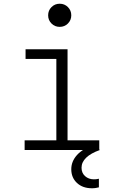

<svg xmlns="http://www.w3.org/2000/svg" viewBox="-20 -804 640 1029"><path d="M112 0H512V-52H342V-540H117V-488H282V-52H112ZM238 -722Q238 -696 256 -678Q274 -660 300 -660Q326 -660 344 -678Q362 -696 362 -722Q362 -748 344 -766Q326 -784 300 -784Q274 -784 256 -766Q238 -748 238 -722ZM510 200V154Q502 156 495 156.5Q488 157 483 157Q455 157 436 140Q417 123 417 95Q417 65 442 41Q467 17 515 0L486 -29Q423 -7 392.5 27Q362 61 362 103Q362 148 392.5 176.5Q423 205 473 205Q484 205 493 203.5Q502 202 510 200Z"/></svg>

Font: CommitMonoV142 ExtLt
Style: Regular
Weight: 200
Monospace: yes
Designer: Eigil Nikolajsen
Foundry: Eigil Nikolajsen
Version: Version 1.142